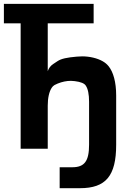

<svg xmlns="http://www.w3.org/2000/svg" viewBox="-37 -780 659 1007"><path d="M275.9 207H382.3C517.6 207 572.3 143.1 572.3 -21V-279.3C572.3 -350.1 557.1 -402.3 532.7 -432.6C523.9 -443.4 514.6 -451.2 502 -458.5C473.1 -475.1 433.1 -484.4 393.6 -484.4C384.3 -484.4 375 -483.9 364.7 -482.9C315.4 -478.5 285.2 -472.7 265.1 -459.5L242.2 -444.3C228 -435.1 218.8 -422.4 213.4 -406.7V-657.7H454.1V-759.8H-16.6V-657.7H71.3V0H213.4V-226.1C213.4 -266.1 220.7 -300.3 235.4 -321.3C238.8 -326.2 242.2 -329.6 249 -334L265.6 -341.8C288.6 -351.1 312 -356 335 -356L355 -354.5C386.2 -350.6 405.8 -342.8 413.1 -330.6C424.3 -314 430.2 -285.6 430.2 -246.1V-21C430.2 64.9 406.2 97.2 342.3 97.2H275.9Z"/></svg>

Font: Hack
Style: Bold
Weight: 700
Monospace: yes
Designer: Christopher Simpkins
Foundry: Christopher Simpkins
Version: Version 2.010